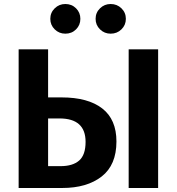

<svg xmlns="http://www.w3.org/2000/svg" viewBox="-20 -938 883 958"><path d="M220 -109H282Q343 -109 375 -137Q407 -165 407 -230Q407 -347 277 -347H220ZM769 -692V0H622V-692ZM220 -452H287Q419 -452 490 -397Q561 -342 561 -232Q561 -115 487.5 -57.5Q414 0 290 0H73V-692H220ZM532 -918Q564 -918 586 -896.5Q608 -875 608 -844Q608 -813 586 -791.5Q564 -770 532 -770Q501 -770 479 -791.5Q457 -813 457 -844Q457 -875 479 -896.5Q501 -918 532 -918ZM306 -770Q275 -770 253 -791.5Q231 -813 231 -844Q231 -875 253 -896.5Q275 -918 306 -918Q338 -918 359.5 -896.5Q381 -875 381 -844Q381 -813 359.5 -791.5Q338 -770 306 -770Z"/></svg>

Font: FiraSans
Style: Regular
Weight: 600
Designer: Carrois Corporate & Edenspiekermann AG
Foundry: Carrois Corporate GbR & Edenspiekermann AG
Version: Version 3.106;PS 003.106;hotconv 1.0.70;makeotf.lib2.5.58329